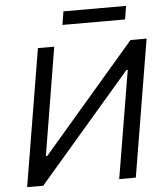

<svg xmlns="http://www.w3.org/2000/svg" viewBox="-60 -962 873 1015"><g transform="rotate(-5 376.5 -454.5)"><path d="M163.4 -727.3 42.6 0H127.8L619.3 -571H626.4L531.2 0H619.3L740.1 -727.3H654.8L162.6 -154.8H155.5L250 -727.3ZM303.3 -838.1H635.7L647 -909.1H314.6Z"/></g></svg>

Font: Magic Ui Pro
Style: Italic
Weight: 400
Italic angle: -9.39999°
Designer: Stefan Endress, Andreas Faust
Version: Version 1.000;FEAKit 1.0